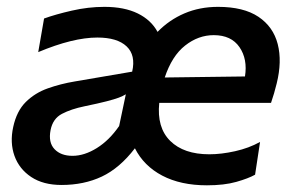

<svg xmlns="http://www.w3.org/2000/svg" viewBox="-20 -529 852 560"><path d="M159.5 10.5Q106 10.5 71 -12.8Q36 -36 22.2 -74.5Q8.5 -113 18.5 -158.5Q28.5 -205 55.2 -231.5Q82 -258 119.2 -271.2Q156.5 -284.5 198.5 -291.5L365.5 -320Q376.5 -368 349.2 -393.8Q322 -419.5 264 -419.5Q193 -419.5 91.5 -377L108.5 -475Q141.5 -487 189.5 -498Q237.5 -509 284.5 -509Q342.5 -509 381.8 -489.8Q421 -470.5 439.5 -436Q473.5 -471 518 -490Q562.5 -509 616 -509Q690.5 -509 733.8 -480Q777 -451 790 -400.5Q803 -350 787 -285.5Q780 -256.5 770.5 -229H444.5Q437 -157 476.5 -118Q516 -79 590.5 -79Q625.5 -79 665.8 -88Q706 -97 738.5 -115L724 -19.5Q704.5 -8.5 669.2 1.5Q634 11.5 583.5 11.5Q507 11.5 453.2 -16.8Q399.5 -45 373.5 -96.5Q329 -38.5 277 -14Q225 10.5 159.5 10.5ZM603.5 -426.5Q558.5 -426.5 520 -396.2Q481.5 -366 460.5 -303L694.5 -306Q702.5 -356.5 678.5 -391.5Q654.5 -426.5 603.5 -426.5ZM191.5 -74.5Q226 -74.5 262.5 -97.2Q299 -120 327.5 -161.5L347 -254Q339 -249 326.5 -244.2Q314 -239.5 290.8 -233.5Q267.5 -227.5 226.5 -219Q187.5 -211 160.8 -197Q134 -183 127.5 -149.5Q120.5 -113.5 139 -94Q157.5 -74.5 191.5 -74.5Z"/></svg>

Font: Commissioner Medium
Style: Italic
Weight: 500
Italic angle: -12°
Designer: Kostas Bartsokas
Foundry: Kostas Bartsokas
Version: Version 1.000; ttfautohint (v1.8.3)